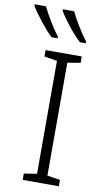

<svg xmlns="http://www.w3.org/2000/svg" viewBox="-159 -994 551 1040"><g transform="rotate(10 116.5 -474.0)"><path d="M161 -948H99V-940C122 -899 181 -824 221 -788H253V-798C225 -833 181 -905 161 -948ZM6 -948H-56V-940C-32 -899 26 -824 65 -788H98V-798C69 -834 28 -902 6 -948ZM244 0V-35L173 -46V-667L244 -679V-714H45V-679L116 -667V-46L45 -35V0Z"/></g></svg>

Font: Noto Sans SemiCondensed Light
Style: Regular
Weight: 300
Width: 4
Designer: Monotype Design Team
Foundry: Monotype Imaging Inc.
Version: Version 2.013